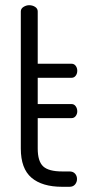

<svg xmlns="http://www.w3.org/2000/svg" viewBox="-20 -718 339 738"><path d="M219 0Q142 0 101 -35Q60 -70 60 -147V-674Q60 -685 70.5 -691.5Q81 -698 92 -698Q105 -698 115 -691.5Q125 -685 125 -674V-473H255Q265 -473 271 -465Q277 -457 277 -446Q277 -435 271 -427Q265 -419 255 -419H125V-318H255Q265 -318 271 -309.5Q277 -301 277 -290Q277 -280 271 -272Q265 -264 255 -264H125V-147Q125 -98 146 -78.5Q167 -59 219 -59H247Q261 -59 268.5 -50.5Q276 -42 276 -30Q276 -18 268.5 -9Q261 0 247 0Z"/></svg>

Font: Dosis ExtraLight
Style: Regular
Weight: 400
Version: Version 3.001; ttfautohint (v1.8.2)